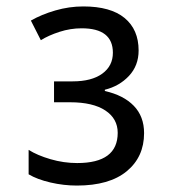

<svg xmlns="http://www.w3.org/2000/svg" viewBox="-20 -567 540 597"><path d="M69 -25V-101Q96 -84 137 -72Q178 -60 220 -60Q346 -60 346 -154Q346 -198 307.5 -223.5Q269 -249 198 -249H148V-314H206Q265 -314 298 -338Q331 -362 331 -403Q331 -479 234 -479Q199 -479 165 -468Q131 -457 107 -442L76 -503Q109 -522 152 -534.5Q195 -547 239 -547Q324 -547 367.5 -511Q411 -475 411 -410Q411 -363 381 -331Q351 -299 306 -288V-284Q364 -271 396 -238Q428 -205 428 -153Q428 -79 374 -34.5Q320 10 219 10Q178 10 137 0.5Q96 -9 69 -25Z"/></svg>

Font: Noto Sans Mono UI Cond
Style: Regular
Weight: 400
Width: 3
Monospace: yes
Designer: Monotype Design team
Foundry: Monotype Imaging Inc.
Version: Version 1.000